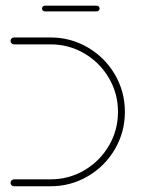

<svg xmlns="http://www.w3.org/2000/svg" viewBox="-20 -649 490 669"><path d="M16.7 -12.2Q16.7 -17 20.2 -20.6Q23.7 -24.1 28.9 -24.1H155.9Q220 -24.1 273.9 -55.7Q327.8 -87.4 359.4 -141.3Q391.1 -195.2 391.1 -259.3Q391.1 -323.3 359.4 -377.2Q327.8 -431.1 273.9 -462.8Q220 -494.4 155.9 -494.4H28.9Q23.7 -494.4 20.2 -498Q16.7 -501.5 16.7 -506.7Q16.7 -511.5 20.2 -515Q23.7 -518.5 28.9 -518.5H155.9Q226.3 -518.5 285.9 -483.7Q345.6 -448.9 380.4 -389.3Q415.2 -329.6 415.2 -259.3Q415.2 -188.9 380.4 -129.3Q345.6 -69.6 285.9 -34.8Q226.3 0 155.9 0H28.9Q23.7 0 20.2 -3.5Q16.7 -7 16.7 -12.2ZM126.3 -619.3Q126.3 -623.3 129.3 -626.3Q132.2 -629.3 136.7 -629.3H316.7Q321.1 -629.3 324.1 -626.3Q327 -623.3 327 -619.3Q327 -615.2 324.1 -612.2Q321.1 -609.3 316.7 -609.3H136.7Q132.2 -609.3 129.3 -612.2Q126.3 -615.2 126.3 -619.3Z"/></svg>

Font: 26F Galaxy Hebrew Thin
Style: Regular
Weight: 100
Designer: C₂₉H₂₅N₃O₅
Version: Version 1.000